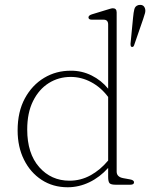

<svg xmlns="http://www.w3.org/2000/svg" viewBox="-20 -760 618 790"><path d="M52.5 -223.5Q52.5 -300 82.2 -355Q112 -410 161.8 -439.8Q211.5 -469.5 271.5 -469Q316.5 -469.5 356.8 -449.5Q397 -429.5 425 -395V-659Q425 -679 406.5 -679H358.5Q344 -679 344 -688.5Q344 -696.5 358 -701L417 -719Q425.5 -721.5 432.8 -723.8Q440 -726 444.5 -726Q460 -726 460 -709V-54Q460 -32 487 -27L514.5 -22Q531.5 -19 531.5 -10Q531.5 0 516.5 0H455Q437 0 431 -6Q425 -12 425 -32.5V-69Q391 -31 347.8 -10.2Q304.5 10.5 258.5 10.5Q198 10.5 151.5 -19.8Q105 -50 78.8 -102.8Q52.5 -155.5 52.5 -223.5ZM92 -227Q92 -128.5 141.2 -72.5Q190.5 -16.5 266 -16.5Q312 -16.5 352.2 -38.5Q392.5 -60.5 425 -99.5V-361Q395.5 -400.5 355.2 -422Q315 -443.5 271 -443.5Q221 -443.5 180.5 -418Q140 -392.5 116 -344.2Q92 -296 92 -227ZM527.5 -687.5Q529.5 -709.5 532.8 -722.2Q536 -735 549 -739Q570.5 -743.5 576.5 -725.5Q579.5 -716.5 576.5 -705.5Q573.5 -694.5 569 -681.5L531.5 -573Q528.5 -565.5 522 -567Q518.5 -568 517.8 -571.5Q517 -575 517 -579Z"/></svg>

Font: Fraunces 9pt S050 Thin
Style: Regular
Weight: 100
Version: Version 1.000; ttfautohint (v1.8.3)